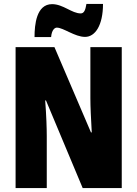

<svg xmlns="http://www.w3.org/2000/svg" viewBox="-20 -953 696 973"><path d="M155 -765H239C242 -801 257 -813 268 -813C301 -813 359 -766 411 -766C462 -766 502 -824 502 -933H418C413 -902 406 -885 389 -885C344 -885 300 -932 244 -932C164 -932 155 -827 155 -765ZM597 0V-714H438V-455C438 -412 441 -354 445 -282H441L256 -714H59V0H217V-263C217 -304 215 -365 209 -444H213L399 0Z"/></svg>

Font: Noto Sans Devanagari ExtraCondensed Black
Style: Regular
Weight: 900
Width: 2
Designer: Jelle Bosma - Monotype Design Team
Foundry: Monotype Imaging Inc.
Version: Version 2.004